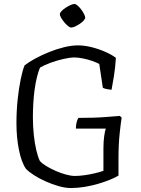

<svg xmlns="http://www.w3.org/2000/svg" viewBox="-20 -949 711 969"><path d="M337 0Q310 0 276.5 -9.5Q243 -19 210.5 -33.5Q178 -48 151.5 -65Q125 -82 111 -97Q88 -130 75.5 -193Q63 -256 63 -327Q63 -389 69 -446Q75 -503 84.5 -549Q94 -595 104 -619Q124 -635 156 -652.5Q188 -670 226 -685.5Q264 -701 302.5 -710.5Q341 -720 373 -720Q406 -720 442 -711Q478 -702 511 -687.5Q544 -673 565 -657Q562 -608 555 -565Q548 -522 543 -496Q524 -498 514 -500.5Q504 -503 499 -506L481 -626Q469 -633 446.5 -641Q424 -649 399 -654Q374 -659 356 -659Q334 -659 300.5 -651.5Q267 -644 234.5 -632Q202 -620 182 -608Q173 -587 166 -558Q159 -529 154.5 -495.5Q150 -462 148 -426.5Q146 -391 146 -357Q146 -312 150.5 -269Q155 -226 163 -192Q171 -158 181 -137Q192 -124 213.5 -111Q235 -98 261 -86.5Q287 -75 313 -68Q339 -61 357 -61Q381 -61 408.5 -65Q436 -69 461 -75Q486 -81 502 -87V-198Q502 -236 506 -263Q510 -290 514 -300H363Q363 -318 367 -333Q371 -348 376 -354Q411 -354 448.5 -355Q486 -356 521.5 -359Q557 -362 585 -364L594 -355Q590 -332 584 -276Q578 -220 578 -149V-63Q564 -54 537.5 -43Q511 -32 477.5 -22Q444 -12 408 -6Q372 0 337 0ZM339 -810Q333 -810 323 -818Q313 -826 304 -837Q295 -848 288.5 -859Q282 -870 282 -877Q282 -884 290.5 -893Q299 -902 311.5 -910Q324 -918 336 -923.5Q348 -929 356 -929Q362 -929 371.5 -921Q381 -913 389.5 -901.5Q398 -890 404 -878.5Q410 -867 410 -860Q410 -854 402 -845Q394 -836 382.5 -828.5Q371 -821 359.5 -815.5Q348 -810 339 -810Z"/></svg>

Font: Texturina Medium 12pt ExtraLight
Style: Regular
Weight: 250
Version: Version 1.002